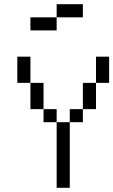

<svg xmlns="http://www.w3.org/2000/svg" viewBox="-20 -895 540 915"><path d="M375 -812.5V-875H250V-812.5H125V-750H250V-812.5ZM250 -312.5V0H312.5V-312.5ZM250 -312.5V-375H187.5V-312.5ZM312.5 -312.5H375V-375H312.5ZM187.5 -375Q187.5 -375 187.5 -500H125Q125 -500 125 -375ZM375 -375H437.5Q437.5 -375 437.5 -500H375Q375 -500 375 -375ZM125 -500Q125 -500 125 -625H62.5Q62.5 -625 62.5 -500ZM437.5 -500H500Q500 -500 500 -625H437.5Q437.5 -625 437.5 -500Z"/></svg>

Font: Unifont
Style: Regular
Weight: 500
Version: Version 15.1.04